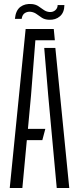

<svg xmlns="http://www.w3.org/2000/svg" viewBox="-20 -946 398 966"><path d="M29 0 109 -800H250.5L256 -743.5H158L136 -465L120.5 -297.5H208L193 -241H115L92.5 0ZM265.5 0 222.5 -466.5 202.5 -705H258.5L328.5 0ZM270 -920.5H304Q303.5 -883 281.5 -864Q259.5 -845 226.5 -846.5Q205 -847.5 191 -856.5Q177 -865.5 164.8 -874.8Q152.5 -884 136 -886.5Q120.5 -889 106.2 -881Q92 -873 89 -851H55Q59 -894 82.8 -911.5Q106.5 -929 141.5 -925.5Q160.5 -923.5 174 -914.2Q187.5 -905 200.2 -896Q213 -887 229 -885.5Q247 -884.5 258.5 -894.8Q270 -905 270 -920.5Z"/></svg>

Font: Big Shoulders Stencil Text Light
Style: Regular
Weight: 300
Designer: Patric King
Foundry: XO Type Co
Version: Version 1.000